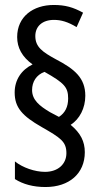

<svg xmlns="http://www.w3.org/2000/svg" viewBox="-20 -780 410 772"><path d="M39 -408C39 -348 69 -314 148 -269C223 -226 247 -211 247 -164C247 -121 214 -89 161 -89C120 -89 71 -106 40 -131V-60C73 -39 114 -28 163 -28C258 -28 321 -82 321 -168C321 -211 304 -245 264 -278C300 -301 323 -345 323 -395C323 -466 281 -502 204 -542C151 -571 122 -591 122 -635C122 -674 150 -700 197 -700C226 -700 253 -692 288 -671L314 -729C274 -751 242 -760 196 -760C113 -760 49 -713 49 -631C49 -588 69 -551 111 -521C66 -499 39 -459 39 -408ZM109 -418C109 -451 126 -479 159 -491C239 -446 254 -429 254 -384C254 -351 242 -326 217 -310L181 -329C139 -354 109 -378 109 -418Z"/></svg>

Font: Noto Sans Gujarati UI ExtraCondensed
Style: Regular
Weight: 400
Width: 2
Designer: Jelle Bosma - Monotype Design Team, Universal Thirst
Foundry: Monotype Imaging Inc.
Version: Version 2.106